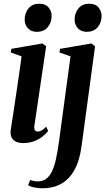

<svg xmlns="http://www.w3.org/2000/svg" viewBox="-20 -758 566 1032"><path d="M103.5 11Q84 11 67.8 4.2Q51.5 -2.5 43 -17.8Q34.5 -33 37.5 -58Q39 -67.5 43.2 -95.5Q47.5 -123.5 53.8 -164.5Q60 -205.5 67.2 -254.2Q74.5 -303 82 -354.8Q89.5 -406.5 96 -455L38 -476L41 -495.5L208 -524.5L228 -509.5L165 -83.5Q162.5 -64.5 168 -57.8Q173.5 -51 182.5 -51Q193 -51 203.2 -56.5Q213.5 -62 228 -77L239 -54Q227.5 -39 208.5 -24Q189.5 -9 163.2 1Q137 11 103.5 11ZM177.5 -587Q147 -587 129.8 -606.5Q112.5 -626 112.5 -652.5Q113 -689 133.8 -713.5Q154.5 -738 190.5 -738Q224.5 -738 241 -718Q257.5 -698 257.5 -673Q257.5 -637 236.8 -612Q216 -587 177.5 -587ZM418.5 26.5Q408 106 379.8 156.2Q351.5 206.5 308.2 230.2Q265 254 210 254Q185.5 254 164.8 249.8Q144 245.5 131 237.5L142 209.5Q150.5 212.5 161.2 214.8Q172 217 182 217Q208 217 226.2 204.5Q244.5 192 257.8 166.2Q271 140.5 280 100.8Q289 61 296.5 7L359 -455L299.5 -476L303 -495.5L471 -524.5L491 -509.5ZM446 -587Q415.5 -587 398.2 -606.5Q381 -626 381 -652.5Q381.5 -689 402.2 -713.5Q423 -738 459 -738Q493 -738 509.5 -718Q526 -698 526 -673Q526 -637 505.2 -612Q484.5 -587 446 -587Z"/></svg>

Font: Merriweather 120pt SemiBold
Style: Italic
Weight: 600
Italic angle: -7.8°
Version: Version 2.101